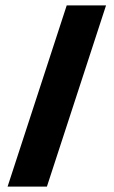

<svg xmlns="http://www.w3.org/2000/svg" viewBox="-20 -688 420 708"><path d="M8 0 226 -668H371L153 0Z"/></svg>

Font: Gantari ExtraBold
Style: Regular
Weight: 800
Version: Version 1.000